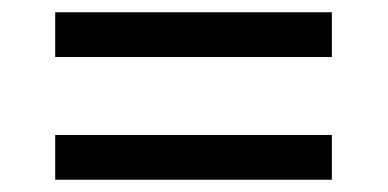

<svg xmlns="http://www.w3.org/2000/svg" viewBox="-20 -479 632 313"><path d="M70 -459H521V-386H70ZM70 -259H521V-186H70Z"/></svg>

Font: utamil05
Style: Book
Weight: 400
Designer: Jelle Bosma - Monotype Design Team
Foundry: Monotype Imaging Inc.
Version: Version 2.003